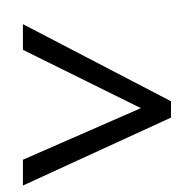

<svg xmlns="http://www.w3.org/2000/svg" viewBox="-20 -642 591 585"><path d="M49.8 -155.3 409.2 -312.5 49.8 -490.2V-568.4L501 -333.5V-283.7L49.8 -76.7ZM221.2 -622.1Z"/></svg>

Font: Noto Sans Gurmukhi
Style: Regular
Weight: 400
Designer: Monotype Design Team
Foundry: Monotype Imaging Inc.
Version: Version 1.03 uh